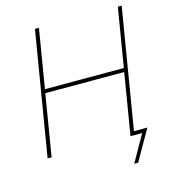

<svg xmlns="http://www.w3.org/2000/svg" viewBox="-127 -830 968 1088"><g transform="rotate(-15 357.5 -286.0)"><path d="M58.6 0 179.2 -727.5H202.6L145.5 -382.8H608.4L665.5 -727.5H688L567.4 0H544.9L604.5 -360.4H141.6L82 0ZM524.9 156.2 613.3 0H551.8L555.7 -22.5H649.9L547.9 156.2Z"/></g></svg>

Font: Inter 20pt Thin
Style: Italic
Weight: 250
Italic angle: -9.3988°
Version: Version 4.001;git-66647c0bb